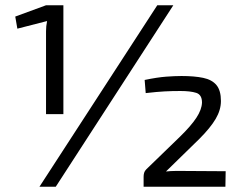

<svg xmlns="http://www.w3.org/2000/svg" viewBox="-20 -710 927 730"><path d="M639 -690 192 0H130L578 -690ZM221 -690V-276H155V-591Q155 -601 156 -610.5Q157 -620 159 -630L46 -601L38 -647L155 -690ZM670 -421Q719 -421 752.5 -414Q786 -407 803 -386.5Q820 -366 820 -326Q820 -292 800 -258Q780 -224 738 -182L611 -58Q630 -60 645.5 -60Q661 -60 680 -60L838 -59L837 0H526V-38Q526 -46 528 -53Q530 -60 536 -66L665 -191Q706 -231 726.5 -262Q747 -293 748 -320Q748 -350 726 -357Q704 -364 666 -364Q634 -364 605.5 -362.5Q577 -361 534 -356L530 -406Q578 -416 611.5 -418.5Q645 -421 670 -421Z"/></svg>

Font: Exo 2
Style: Regular
Weight: 400
Designer: Natanael Gama
Foundry: Natanael Gama
Version: Version 2.010